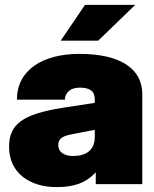

<svg xmlns="http://www.w3.org/2000/svg" viewBox="-20 -752 630 784"><path d="M371 0H561V-368C561 -469 475 -532 304 -532C153 -532 49 -465 49 -345H245C245 -364 258 -394 306 -394C364 -394 367 -364 367 -344V-332L237 -312C72 -286 17 -245 17 -152C17 -45 103 12 210 12C280 12 328 -3 371 -48ZM218 -159C218 -187 235 -197 280 -205L367 -222V-193C367 -136 328 -115 278 -115C241 -115 218 -132 218 -159ZM228 -586H381L532 -732H327Z"/></svg>

Font: Aspekta 950
Style: Regular
Weight: 950
Designer: Ivo Dolenc
Version: Version 2.000